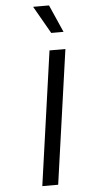

<svg xmlns="http://www.w3.org/2000/svg" viewBox="-65 -1035 480 1070"><g transform="rotate(-5 175.5 -500.0)"><path d="M163.1 -1000H252L319.8 -846.2H251ZM232.9 -750H321.8L215.8 0H127Z"/></g></svg>

Font: Oakes Grotesk
Style: Italic
Weight: 400
Italic angle: -8°
Designer: Samuel Oakes
Foundry: Samuel Oakes
Version: Version 1.000;PS 001.000;hotconv 1.0.88;makeotf.lib2.5.64775